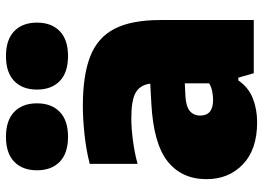

<svg xmlns="http://www.w3.org/2000/svg" viewBox="-137 -713 862 628"><g transform="rotate(-90 294.0 -399.0)"><path d="M208 11Q119 11 70.5 -35.5Q22 -82 22 -154.5Q22 -235.5 80.2 -281.8Q138.5 -328 269.5 -335L334.5 -338.5Q330 -372 305 -386.2Q280 -400.5 221.5 -400.5Q189.5 -400.5 148.8 -395.2Q108 -390 72 -380V-536.5Q116.5 -548 167.5 -553.5Q218.5 -559 262 -559Q361.5 -559 423.2 -535Q485 -511 513.8 -455.5Q542.5 -400 542.5 -305V0H368.5L354 -50.5H345Q322 -17 286.2 -3Q250.5 11 208 11ZM230 -175Q230 -133 281.5 -133Q294.5 -133 308.8 -135.8Q323 -138.5 335.5 -146V-225.5L293 -223.5Q259.5 -221.5 244.8 -209Q230 -196.5 230 -175ZM424.5 -607.5Q371 -607.5 343 -634.5Q315 -661.5 315 -709Q315 -756.5 343 -783.5Q371 -810.5 424.5 -810.5Q478 -810.5 506 -783.5Q534 -756.5 534 -709Q534 -661.5 506 -634.5Q478 -607.5 424.5 -607.5ZM160.5 -607.5Q107 -607.5 79 -634.5Q51 -661.5 51 -709Q51 -756.5 79 -783.5Q107 -810.5 160.5 -810.5Q214 -810.5 242 -783.5Q270 -756.5 270 -709Q270 -661.5 242 -634.5Q214 -607.5 160.5 -607.5Z"/></g></svg>

Font: Encode Sans Black
Style: Regular
Weight: 900
Designer: Multiple Designers
Foundry: Impallari Type
Version: Version 3.002; ttfautohint (v1.8.3) -l 8 -r 50 -G 200 -x 14 